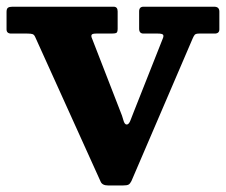

<svg xmlns="http://www.w3.org/2000/svg" viewBox="-22 -540 674 572"><path d="M377 -208 462.5 -424Q466.5 -433 463.8 -436.5Q461 -440 448.5 -440H405.5Q392.5 -440 392.5 -454.5V-506Q392.5 -520 405.5 -520H616Q631.5 -520 631.5 -505.5V-452.5Q631.5 -440 617.5 -440H571.5Q561 -440 558 -436.2Q555 -432.5 552 -425.5L369.5 -0.5Q365.5 7.5 360.8 10Q356 12.5 344.5 12.5H300Q283 12.5 278 1.5L82.5 -430.5Q79.5 -437 74.5 -438.5Q69.5 -440 59.5 -440H11.5Q-2.5 -440 -2.5 -452.5V-504.5Q-2.5 -514 1.8 -517Q6 -520 15 -520H316.5Q328.5 -520 328.5 -506V-454.5Q328.5 -444 324.5 -442Q320.5 -440 310 -440H264.5Q252.5 -440 250.8 -436Q249 -432 252.5 -424.5L336 -209.5Q342 -195.5 345.5 -182.2Q349 -169 355.5 -169Q362 -169 366.8 -181.8Q371.5 -194.5 377 -208Z"/></svg>

Font: Besley*
Style: Bold
Weight: 700
Designer: Owen Earl
Foundry: indestructible type*
Version: Version 2.000; ttfautohint (v1.8.3)